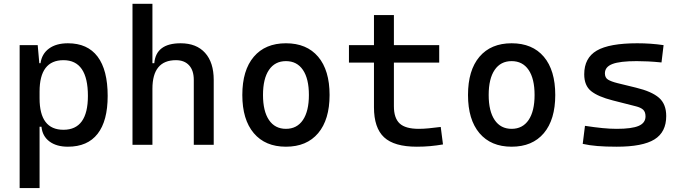

<svg xmlns="http://www.w3.org/2000/svg" viewBox="-20 -752 3556 997"><path d="M82 224.6V-517.6H175.8L184.1 -423.8H190.4Q197.3 -472.7 234.6 -500Q272 -527.3 332.5 -527.3Q434.6 -527.3 486.8 -458Q539.1 -388.7 539.1 -253.9Q539.1 -124 486.8 -57.1Q434.6 9.8 332.5 9.8Q272.9 9.8 236.6 -17.6Q200.2 -44.9 195.3 -93.8H185.5V224.6ZM185.5 -241.2Q185.5 -78.1 309.6 -78.1Q436.5 -78.1 436.5 -253.9Q436.5 -439.5 309.6 -439.5Q185.5 -439.5 185.5 -276.4Z M986.3 0V-336.9Q986.3 -386.2 961.9 -412.8Q937.5 -439.5 893.6 -439.5Q771.5 -439.5 771.5 -291V0H668V-732.4H771.5V-423.8H781.2Q790 -527.3 918 -527.3Q1000 -527.3 1044.9 -477.5Q1089.8 -427.7 1089.8 -336.9V0Z M1464.8 9.8Q1357.4 9.8 1297.9 -60.5Q1238.3 -130.9 1238.3 -258.8Q1238.3 -387.2 1297.9 -457.3Q1357.4 -527.3 1464.8 -527.3Q1572.8 -527.3 1632.1 -457.3Q1691.4 -387.2 1691.4 -258.8Q1691.4 -130.9 1632.1 -60.5Q1572.8 9.8 1464.8 9.8ZM1464.8 -83Q1522 -83 1553 -128.9Q1584 -174.8 1584 -258.8Q1584 -343.3 1553 -388.9Q1522 -434.6 1464.8 -434.6Q1407.7 -434.6 1376.7 -388.9Q1345.7 -343.3 1345.7 -258.8Q1345.7 -174.8 1376.7 -128.9Q1407.7 -83 1464.8 -83Z M2144.5 9.8Q2026.9 9.8 1974.4 -39.1Q1921.9 -87.9 1921.9 -195.3V-426.8H1792V-517.6H1921.9V-673.8H2025.4V-517.6H2260.7V-426.8H2025.4V-200.2Q2025.4 -138.7 2055.4 -110.8Q2085.4 -83 2154.3 -83Q2178.7 -83 2206.1 -85.7Q2233.4 -88.4 2268.6 -92.8L2280.3 -2Q2246.1 3.9 2213.6 6.8Q2181.2 9.8 2144.5 9.8Z M2636.7 9.8Q2529.3 9.8 2469.7 -60.5Q2410.2 -130.9 2410.2 -258.8Q2410.2 -387.2 2469.7 -457.3Q2529.3 -527.3 2636.7 -527.3Q2744.6 -527.3 2804 -457.3Q2863.3 -387.2 2863.3 -258.8Q2863.3 -130.9 2804 -60.5Q2744.6 9.8 2636.7 9.8ZM2636.7 -83Q2693.8 -83 2724.9 -128.9Q2755.9 -174.8 2755.9 -258.8Q2755.9 -343.3 2724.9 -388.9Q2693.8 -434.6 2636.7 -434.6Q2579.6 -434.6 2548.6 -388.9Q2517.6 -343.3 2517.6 -258.8Q2517.6 -174.8 2548.6 -128.9Q2579.6 -83 2636.7 -83Z M3182.6 9.8Q3124 9.8 3082.3 6.3Q3040.5 2.9 3005.9 -4.9L3017.6 -98.6Q3068.8 -90.8 3108.2 -86.9Q3147.5 -83 3182.6 -83Q3261.2 -83 3296.6 -98.4Q3332 -113.8 3332 -147.5Q3332 -170.9 3319.6 -182.4Q3307.1 -193.8 3281.2 -200.2L3162.1 -230.5Q3085.4 -250 3049.6 -278.8Q3013.7 -307.6 3013.7 -366.2Q3013.7 -451.2 3078.9 -489.3Q3144 -527.3 3289.1 -527.3Q3360.4 -527.3 3425.8 -517.6L3415 -427.7Q3375.5 -431.6 3345.2 -433.1Q3314.9 -434.6 3286.1 -434.6Q3199.2 -434.6 3160.2 -419.7Q3121.1 -404.8 3121.1 -371.1Q3121.1 -348.6 3137.2 -338.6Q3153.3 -328.6 3186.5 -320.3L3282.2 -296.9Q3363.8 -277.3 3401.6 -244.6Q3439.5 -211.9 3439.5 -149.4Q3439.5 -65.9 3378.4 -28.1Q3317.4 9.8 3182.6 9.8Z"/></svg>

Font: Cascadia Mono PL
Style: Regular
Weight: 400
Monospace: yes
Designer: Aaron Bell
Foundry: Saja Typeworks
Version: Version 2404.023; ttfautohint (v1.8.4)